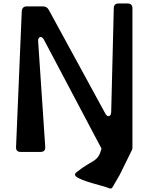

<svg xmlns="http://www.w3.org/2000/svg" viewBox="-20 -880 860 1112"><path d="M747 -23Q747 -19 745 -13L680 119L672 135L632 204Q625 216 612 210Q597 204 569.5 196.5Q542 189 513 180.5Q484 172 458 162Q432 152 419 141Q409 131 420 120Q459 89 483.5 75Q508 61 523.5 51Q539 41 549 27Q559 13 568 -19L567 -21L235 -649Q230 -659 223.5 -663Q217 -667 212 -665.5Q207 -664 203.5 -657.5Q200 -651 201 -640L242 -29Q244 0 214 0H101Q71 0 73 -29L106 -814Q108 -843 135 -843H229Q252 -843 263 -822L589 -224Q600 -204 611.5 -207.5Q623 -211 624 -232L639 -832Q639 -860 668 -860H718Q747 -860 747 -832V-28Z"/></svg>

Font: OpenDyslexic 3
Style: Regular
Weight: 400
Designer: Abelardo Gonzalez
Version: Version 1.000;PS 001.001;hotconv 1.0.56